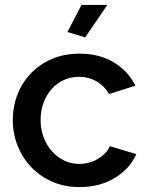

<svg xmlns="http://www.w3.org/2000/svg" viewBox="-20 -750 599 780"><path d="M326 -598 254 -620 311 -730H416ZM32 -262Q32 -317 51 -366Q70 -415 105.5 -452Q141 -489 191 -510.5Q241 -532 303 -532Q384 -532 442.5 -496.5Q501 -461 530 -402L423 -368Q404 -401 372 -419.5Q340 -438 301 -438Q268 -438 239.5 -425Q211 -412 190 -388.5Q169 -365 157 -333Q145 -301 145 -262Q145 -224 157.5 -191.5Q170 -159 191.5 -135Q213 -111 241.5 -97.5Q270 -84 302 -84Q322 -84 342 -89.5Q362 -95 378.5 -105Q395 -115 407.5 -128Q420 -141 426 -156L534 -124Q508 -65 447 -27.5Q386 10 303 10Q242 10 192 -12Q142 -34 106.5 -71.5Q71 -109 51.5 -158Q32 -207 32 -262Z"/></svg>

Font: Oxford Sans SemiBold
Style: Regular
Weight: 600
Designer: Matt McInerney, Pablo Impallari, Rodrigo Fuenzalida
Foundry: Matt McInerney, Pablo Impallari, Rodrigo Fuenzalida
Version: Version 3.000g; ttfautohint (v1.5) -l 8 -r 28 -G 28 -x 14 -D